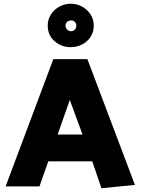

<svg xmlns="http://www.w3.org/2000/svg" viewBox="-20 -996 751 1026"><path d="M421 -277H288L353 -462ZM265 -680 10 0H191L238 -134H473L522 10L701 -8L447 -680ZM358 -976Q325 -976 297 -960.5Q269 -945 252 -918.5Q235 -892 235 -859Q235 -808 271.5 -776Q308 -744 358 -744Q391 -744 419 -758.5Q447 -773 464 -799Q481 -825 481 -859Q481 -892 464 -918.5Q447 -945 419 -960.5Q391 -976 358 -976ZM360 -829Q348 -829 339 -838Q330 -847 330 -859Q330 -871 339 -879Q348 -887 360 -887Q372 -887 380 -879Q388 -871 388 -859Q388 -847 380 -838Q372 -829 360 -829Z"/></svg>

Font: Catamaran Thin Black
Style: Regular
Weight: 900
Version: Version 2.000